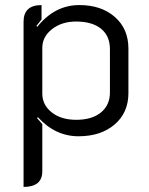

<svg xmlns="http://www.w3.org/2000/svg" viewBox="-20 -529 590 758"><path d="M73 -443Q73 -509 144 -509V-452L124 -427L127 -423Q196 -509 293 -509Q380 -509 433.5 -462Q487 -415 487 -337V-162Q487 -84 432.5 -37.5Q378 9 290 9Q198 9 129 -67L127 -62Q135 -52 147 -39V147Q147 209 73 209ZM414 -164V-335Q414 -387 379 -415.5Q344 -444 280 -444Q224 -444 185.5 -414Q147 -384 147 -340V-159Q147 -115 184 -85.5Q221 -56 281 -56Q343 -56 378.5 -85Q414 -114 414 -164Z"/></svg>

Font: K2D Light
Style: Regular
Weight: 300
Designer: Katatrad Aksorn Co.,Ltd.
Foundry: Cadson Demak Co.,Ltd.
Version: Version 1.000; ttfautohint (v1.6)